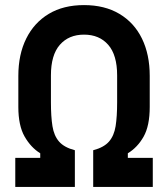

<svg xmlns="http://www.w3.org/2000/svg" viewBox="-20 -734 660 754"><path d="M274 0H40V-114H138V-132Q101 -155 76.5 -198Q52 -241 52 -314V-436Q52 -520 83 -582.5Q114 -645 171.5 -679.5Q229 -714 310 -714Q391 -714 449 -679.5Q507 -645 537.5 -582.5Q568 -520 568 -436V-314Q568 -240 544 -197.5Q520 -155 482 -132V-114H580V0H346V-144Q388 -155 408 -178Q428 -201 434 -238.5Q440 -276 440 -332V-438Q440 -518 405 -558Q370 -598 310 -598Q250 -598 215 -558Q180 -518 180 -438V-332Q180 -276 186 -238.5Q192 -201 212 -178Q232 -155 274 -144Z"/></svg>

Font: Space Grotesk Variable Light
Style: Regular
Weight: 300
Designer: Florian Karsten
Foundry: Florian Karsten
Version: Version 2.000